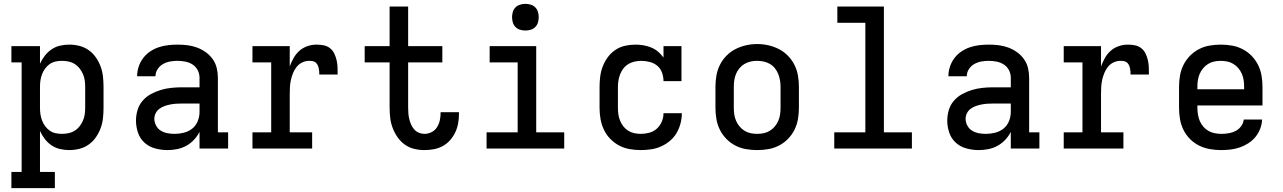

<svg xmlns="http://www.w3.org/2000/svg" viewBox="-20 -769 6640 994"><path d="M39 205V121H92V-446H39V-530H187V-439Q197 -461 212 -480.5Q227 -500 247 -513.5Q267 -527 290.5 -532.5Q314 -538 339 -538Q365 -538 391 -531.5Q417 -525 439 -509.5Q461 -494 476.5 -471.5Q492 -449 501 -424.5Q510 -400 513 -373.5Q516 -347 516 -320V-210Q516 -183 513 -156.5Q510 -130 501 -105.5Q492 -81 476.5 -58.5Q461 -36 439 -20.5Q417 -5 391 1.5Q365 8 339 8Q314 8 290.5 2.5Q267 -3 247 -16.5Q227 -30 212 -49.5Q197 -69 187 -91V121H264V205ZM301 -76Q318 -76 335 -79.5Q352 -83 366.5 -92Q381 -101 391.5 -114.5Q402 -128 409 -143.5Q416 -159 418.5 -176Q421 -193 421 -210V-320Q421 -337 418.5 -354Q416 -371 409 -386.5Q402 -402 391.5 -415.5Q381 -429 366.5 -438Q352 -447 335 -450.5Q318 -454 301 -454Q284 -454 267.5 -450.5Q251 -447 237.5 -437.5Q224 -428 214 -414.5Q204 -401 198 -385.5Q192 -370 189.5 -353.5Q187 -337 187 -320V-210Q187 -193 189.5 -176.5Q192 -160 198 -144.5Q204 -129 214 -115.5Q224 -102 237.5 -92.5Q251 -83 267.5 -79.5Q284 -76 301 -76Z M847 8Q815 8 783.5 -0.5Q752 -9 728.5 -30Q705 -51 694.5 -82Q684 -113 684 -144Q684 -172 692 -199Q700 -226 718 -247Q736 -268 760.5 -281.5Q785 -295 811.5 -303Q838 -311 865.5 -314Q893 -317 921 -317H1013V-366Q1013 -387 1003.5 -405.5Q994 -424 977 -435Q960 -446 939.5 -450Q919 -454 899 -454Q879 -454 860 -450.5Q841 -447 824 -437.5Q807 -428 796 -411Q785 -394 785 -375Q785 -374 785 -374Q785 -374 785 -374H690Q690 -375 690 -375Q690 -375 690 -375Q690 -400 698 -424Q706 -448 721 -468Q736 -488 756.5 -502Q777 -516 800.5 -524Q824 -532 849 -535Q874 -538 899 -538Q924 -538 949.5 -535Q975 -532 999.5 -523Q1024 -514 1045 -499Q1066 -484 1081 -463Q1096 -442 1102 -417Q1108 -392 1108 -366V-84H1161V0H1013V-86Q1001 -63 983.5 -44.5Q966 -26 944 -14Q922 -2 897 3Q872 8 847 8ZM884 -76Q908 -76 932 -82Q956 -88 975 -103Q994 -118 1003.5 -141.5Q1013 -165 1013 -189V-233H921Q906 -233 891 -232Q876 -231 861 -228Q846 -225 832 -220Q818 -215 805.5 -206Q793 -197 786 -183Q779 -169 779 -154Q779 -136 788 -119Q797 -102 812.5 -92.5Q828 -83 846.5 -79.5Q865 -76 884 -76Z M1287 0V-84H1384V-446H1287V-530H1480V-425Q1488 -447 1500 -468.5Q1512 -490 1530 -506Q1548 -522 1571.5 -530Q1595 -538 1619 -538Q1637 -538 1655.5 -534.5Q1674 -531 1688.5 -519.5Q1703 -508 1711 -491Q1719 -474 1723 -456Q1727 -438 1727.5 -419.5Q1728 -401 1728 -383H1633Q1633 -391 1632.5 -399.5Q1632 -408 1630 -416.5Q1628 -425 1624 -433Q1620 -441 1613.5 -446Q1607 -451 1598.5 -452.5Q1590 -454 1581 -454Q1562 -454 1545 -446Q1528 -438 1516 -423Q1504 -408 1497 -390.5Q1490 -373 1486 -355Q1482 -337 1481 -318.5Q1480 -300 1480 -281V-84H1596V0Z M2177 8Q2150 8 2123.5 1.5Q2097 -5 2075 -21Q2053 -37 2037.5 -59.5Q2022 -82 2012.5 -107.5Q2003 -133 2000 -160Q1997 -187 1997 -214V-446H1868V-530H1997V-735H2093V-530H2270V-446H2093V-214Q2093 -199 2094 -184Q2095 -169 2098.5 -154Q2102 -139 2108 -125Q2114 -111 2124 -99.5Q2134 -88 2148 -82Q2162 -76 2177 -76Q2196 -76 2213.5 -84.5Q2231 -93 2241.5 -109Q2252 -125 2256.5 -144Q2261 -163 2261 -182Q2261 -183 2261 -184.5Q2261 -186 2261 -188H2356Q2356 -185 2356 -182.5Q2356 -180 2356 -177Q2356 -153 2351.5 -129Q2347 -105 2336.5 -83Q2326 -61 2309.5 -42.5Q2293 -24 2271.5 -12.5Q2250 -1 2226 3.5Q2202 8 2177 8Z M2499 0V-84H2660V-446H2515V-530H2756V-84H2901V0ZM2700 -611Q2686 -611 2672.5 -615Q2659 -619 2649 -629Q2639 -639 2635 -652.5Q2631 -666 2631 -680Q2631 -694 2635 -707.5Q2639 -721 2649 -731Q2659 -741 2672.5 -745Q2686 -749 2700 -749Q2714 -749 2727.5 -745Q2741 -741 2751 -731Q2761 -721 2765 -707.5Q2769 -694 2769 -680Q2769 -666 2765 -652.5Q2761 -639 2751 -629Q2741 -619 2727.5 -615Q2714 -611 2700 -611Z M3298 8Q3269 8 3240 3Q3211 -2 3185.5 -15.5Q3160 -29 3139.5 -50Q3119 -71 3106.5 -97.5Q3094 -124 3089 -152.5Q3084 -181 3084 -210V-320Q3084 -347 3087.5 -374Q3091 -401 3101 -426.5Q3111 -452 3127.5 -474Q3144 -496 3166.5 -511Q3189 -526 3216 -532Q3243 -538 3270 -538Q3291 -538 3311.5 -534.5Q3332 -531 3351.5 -523Q3371 -515 3387 -501.5Q3403 -488 3415 -471V-530H3508V-349H3415Q3415 -371 3407.5 -392.5Q3400 -414 3383.5 -428Q3367 -442 3345 -448Q3323 -454 3301 -454Q3284 -454 3267 -450.5Q3250 -447 3235 -438.5Q3220 -430 3209 -416.5Q3198 -403 3191.5 -387Q3185 -371 3182 -354Q3179 -337 3179 -320V-210Q3179 -193 3181.5 -176Q3184 -159 3190.5 -143.5Q3197 -128 3207.5 -114.5Q3218 -101 3232.5 -92Q3247 -83 3264 -79.5Q3281 -76 3298 -76Q3320 -76 3342 -82Q3364 -88 3380.5 -103Q3397 -118 3406 -139Q3415 -160 3415 -183Q3415 -183 3415 -183Q3415 -183 3415 -183H3510Q3510 -183 3510 -182.5Q3510 -182 3510 -182Q3510 -156 3503 -129.5Q3496 -103 3482.5 -80Q3469 -57 3448 -39.5Q3427 -22 3402.5 -11Q3378 0 3351 4Q3324 8 3298 8Z M3900 8Q3871 8 3842 3Q3813 -2 3787 -15.5Q3761 -29 3740.5 -50Q3720 -71 3707 -97Q3694 -123 3689 -152Q3684 -181 3684 -210V-320Q3684 -349 3689 -378Q3694 -407 3707 -433Q3720 -459 3740.5 -480Q3761 -501 3787 -514.5Q3813 -528 3842 -534.5Q3871 -541 3900 -541Q3929 -541 3958 -534.5Q3987 -528 4013 -514.5Q4039 -501 4059.5 -480Q4080 -459 4093 -433Q4106 -407 4111 -378Q4116 -349 4116 -320V-210Q4116 -181 4111 -152Q4106 -123 4093 -97Q4080 -71 4059.5 -50Q4039 -29 4013 -15.5Q3987 -2 3958 3Q3929 8 3900 8ZM3900 -76Q3917 -76 3934 -79.5Q3951 -83 3965.5 -92Q3980 -101 3991 -114Q4002 -127 4009 -143Q4016 -159 4018.5 -176Q4021 -193 4021 -210V-320Q4021 -337 4018 -354Q4015 -371 4008.5 -387Q4002 -403 3991 -416.5Q3980 -430 3965 -438.5Q3950 -447 3933 -450.5Q3916 -454 3898 -454Q3881 -454 3864.5 -450Q3848 -446 3833.5 -437.5Q3819 -429 3808 -415.5Q3797 -402 3790.5 -386.5Q3784 -371 3781.5 -354Q3779 -337 3779 -320V-210Q3779 -193 3781.5 -176Q3784 -159 3791 -143Q3798 -127 3809 -114Q3820 -101 3834.5 -92Q3849 -83 3866 -79.5Q3883 -76 3900 -76Z M4299 0V-84H4460V-651H4315V-735H4556V-84H4701V0Z M5047 8Q5015 8 4983.5 -0.5Q4952 -9 4928.5 -30Q4905 -51 4894.5 -82Q4884 -113 4884 -144Q4884 -172 4892 -199Q4900 -226 4918 -247Q4936 -268 4960.5 -281.5Q4985 -295 5011.5 -303Q5038 -311 5065.5 -314Q5093 -317 5121 -317H5213V-366Q5213 -387 5203.5 -405.5Q5194 -424 5177 -435Q5160 -446 5139.5 -450Q5119 -454 5099 -454Q5079 -454 5060 -450.5Q5041 -447 5024 -437.5Q5007 -428 4996 -411Q4985 -394 4985 -375Q4985 -374 4985 -374Q4985 -374 4985 -374H4890Q4890 -375 4890 -375Q4890 -375 4890 -375Q4890 -400 4898 -424Q4906 -448 4921 -468Q4936 -488 4956.5 -502Q4977 -516 5000.5 -524Q5024 -532 5049 -535Q5074 -538 5099 -538Q5124 -538 5149.5 -535Q5175 -532 5199.5 -523Q5224 -514 5245 -499Q5266 -484 5281 -463Q5296 -442 5302 -417Q5308 -392 5308 -366V-84H5361V0H5213V-86Q5201 -63 5183.5 -44.5Q5166 -26 5144 -14Q5122 -2 5097 3Q5072 8 5047 8ZM5084 -76Q5108 -76 5132 -82Q5156 -88 5175 -103Q5194 -118 5203.5 -141.5Q5213 -165 5213 -189V-233H5121Q5106 -233 5091 -232Q5076 -231 5061 -228Q5046 -225 5032 -220Q5018 -215 5005.5 -206Q4993 -197 4986 -183Q4979 -169 4979 -154Q4979 -136 4988 -119Q4997 -102 5012.5 -92.5Q5028 -83 5046.5 -79.5Q5065 -76 5084 -76Z M5487 0V-84H5584V-446H5487V-530H5680V-425Q5688 -447 5700 -468.5Q5712 -490 5730 -506Q5748 -522 5771.5 -530Q5795 -538 5819 -538Q5837 -538 5855.5 -534.5Q5874 -531 5888.5 -519.5Q5903 -508 5911 -491Q5919 -474 5923 -456Q5927 -438 5927.5 -419.5Q5928 -401 5928 -383H5833Q5833 -391 5832.5 -399.5Q5832 -408 5830 -416.5Q5828 -425 5824 -433Q5820 -441 5813.5 -446Q5807 -451 5798.5 -452.5Q5790 -454 5781 -454Q5762 -454 5745 -446Q5728 -438 5716 -423Q5704 -408 5697 -390.5Q5690 -373 5686 -355Q5682 -337 5681 -318.5Q5680 -300 5680 -281V-84H5796V0Z M6302 8Q6273 8 6244 3Q6215 -2 6188.5 -15Q6162 -28 6141 -49Q6120 -70 6107 -96.5Q6094 -123 6089 -152Q6084 -181 6084 -210V-320Q6084 -349 6089 -378Q6094 -407 6107 -433Q6120 -459 6140.5 -480Q6161 -501 6187 -514.5Q6213 -528 6242 -533Q6271 -538 6300 -538Q6329 -538 6358 -533Q6387 -528 6413 -514.5Q6439 -501 6459.5 -480Q6480 -459 6493 -433Q6506 -407 6511 -378Q6516 -349 6516 -320V-223H6179V-210Q6179 -193 6182 -175.5Q6185 -158 6191.5 -142.5Q6198 -127 6209.5 -113.5Q6221 -100 6236 -91.5Q6251 -83 6268 -79.5Q6285 -76 6302 -76Q6321 -76 6340 -79Q6359 -82 6376 -90.5Q6393 -99 6405 -115Q6417 -131 6419 -150H6514Q6513 -125 6504 -102Q6495 -79 6479.5 -60Q6464 -41 6443 -27.5Q6422 -14 6399 -6Q6376 2 6351.5 5Q6327 8 6302 8ZM6421 -307V-320Q6421 -337 6418.5 -354Q6416 -371 6409 -387Q6402 -403 6391 -416Q6380 -429 6365.5 -438Q6351 -447 6334 -450.5Q6317 -454 6300 -454Q6283 -454 6266 -450.5Q6249 -447 6234.5 -438Q6220 -429 6209 -416Q6198 -403 6191 -387Q6184 -371 6181.5 -354Q6179 -337 6179 -320V-307Z"/></svg>

Font: Iosevka Slab Medium Extended
Style: Regular
Weight: 500
Width: 7
Monospace: yes
Designer: Belleve Invis
Foundry: Belleve Invis
Version: Version 11.1.1; ttfautohint (v1.8.3)